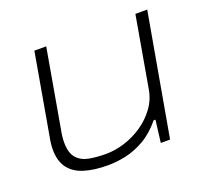

<svg xmlns="http://www.w3.org/2000/svg" viewBox="-98 -646 840 777"><g transform="rotate(-20 322.0 -257.0)"><path d="M244 12Q183 12 140.5 -1.5Q98 -15 76 -45Q54 -75 54 -124Q54 -136 55.5 -149.5Q57 -163 60 -178L121 -526H172L113 -189Q110 -174 108.5 -160.5Q107 -147 107 -136Q107 -90 126.5 -68Q146 -46 179 -40Q212 -34 252 -34Q291 -34 332 -47Q373 -60 409 -84.5Q445 -109 470.5 -144Q496 -179 503 -223L556 -526H607L514 0H474L486 -96H478Q442 -52 401 -28.5Q360 -5 319.5 3.5Q279 12 244 12Z"/></g></svg>

Font: Archivo Expanded Thin
Style: Italic
Weight: 250
Width: 7
Italic angle: -10°
Designer: Hector Gatti
Foundry: Omnibus-Type
Version: Version 2.001